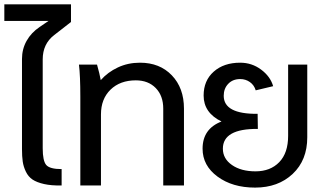

<svg xmlns="http://www.w3.org/2000/svg" viewBox="-58 -852 1475 882"><path d="M138.2 -579.1V-170.9Q138.2 -112.8 154.5 -94Q170.9 -75.2 225.1 -75.2V0Q177.7 1 144.3 -6.6Q110.8 -14.2 91.3 -27.3Q71.8 -40.5 60.8 -63.5Q49.8 -86.4 46.4 -109.9Q43 -133.3 43 -167V-581.1Q43 -626.5 64.2 -664.3Q85.4 -702.1 124 -728L165 -755.9H-38.1V-832H268.1V-751L190.9 -690.9Q138.2 -650.4 138.2 -579.1Z M304.7 -555.2H387.7Q399.9 -512.2 404.8 -483.9Q437 -520.5 483.4 -542.2Q529.8 -564 585 -564Q675.8 -564 731.4 -505.9Q787.1 -447.8 787.1 -353V0H691.9V-353Q691.9 -412.1 657.5 -447.5Q623 -482.9 565.9 -482.9Q493.7 -482.9 449.7 -440.2Q405.8 -397.5 405.8 -326.2V0H311V-407.2Q311 -504.4 304.7 -555.2Z M1045.4 -564Q1099.1 -564 1141.6 -532.2Q1184.1 -500.5 1196.8 -456.1L1116.7 -437Q1109.4 -461.4 1089.8 -475.1Q1070.3 -488.8 1045.4 -488.8Q1011.2 -488.8 990.5 -467Q969.7 -445.3 969.7 -412.1Q969.7 -327.6 1125.5 -329.1L1126.5 -259.8Q965.8 -261.2 965.8 -168.9Q965.8 -123 1007.6 -94Q1049.3 -64.9 1115.7 -64.9Q1184.1 -64.9 1224.9 -107.2Q1265.6 -149.4 1265.6 -228V-555.2H1353.5V-221.2Q1353.5 -116.2 1286.6 -53.2Q1219.7 9.8 1113.8 9.8Q1009.8 9.8 941.2 -40.8Q872.6 -91.3 872.6 -168.9Q872.6 -260.3 959.5 -293.9Q877.4 -334 877.4 -413.1Q877.4 -481.9 923.8 -522.9Q970.2 -564 1045.4 -564Z"/></svg>

Font: LT Superior Med
Style: Regular
Weight: 500
Designer: Daniel Lyons
Foundry: LyonsType
Version: Version 1.000